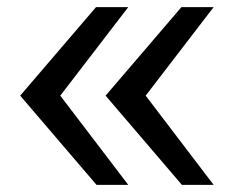

<svg xmlns="http://www.w3.org/2000/svg" viewBox="-20 -518 675 538"><path d="M339.4 0 148.9 -250 339.4 -498H249L36.6 -250L250.5 0ZM578.6 0 388.2 -250 578.6 -498H488.3L275.9 -250L489.7 0Z"/></svg>

Font: Andika
Style: Regular
Weight: 400
Designer: Victor Gaultney, Annie Olsen, Julie Remington, Don Collingsworth, Eric Hays
Foundry: SIL International
Version: Version 1.000